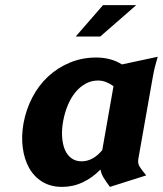

<svg xmlns="http://www.w3.org/2000/svg" viewBox="-20 -720 637 751"><path d="M521 -98Q518 -81 526.5 -67.5Q535 -54 552 -34L410 11Q395 -9 385.5 -24.5Q376 -40 373 -57Q342 -25 304 -7Q266 11 223 11Q178 11 145.5 -9Q113 -29 94 -63Q75 -97 69 -142Q63 -187 72 -238Q82 -292 106.5 -339Q131 -386 168 -420.5Q205 -455 253 -475Q301 -495 356 -495Q414 -495 457 -468L597 -498Q591 -478 586.5 -460.5Q582 -443 577 -415ZM299 -89Q322 -89 342.5 -100.5Q363 -112 380 -133L424 -383Q410 -393 395 -399Q380 -405 363 -405Q337 -405 314.5 -392.5Q292 -380 274.5 -358.5Q257 -337 245 -308Q233 -279 227 -246Q221 -213 223 -184Q225 -155 234 -134Q243 -113 259.5 -101Q276 -89 299 -89ZM383 -700H513L372 -577H276Z"/></svg>

Font: LT Museum
Style: Bold Italic
Weight: 700
Designer: Daniel Lyons
Foundry: LyonsType
Version: Version 1.011